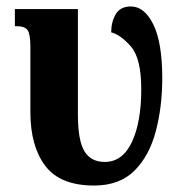

<svg xmlns="http://www.w3.org/2000/svg" viewBox="-20 -564 578 594"><path d="M271 10Q350 10 396 -36Q442 -82 462 -158Q482 -234 482 -322Q482 -432 454.5 -488Q427 -544 385 -544Q352 -544 338 -520Q324 -496 324 -464Q354 -456 385.5 -419.5Q417 -383 417 -288Q417 -186 388 -124.5Q359 -63 304 -63Q261 -63 241 -96.5Q221 -130 221 -210V-536H26V-483H31Q57 -483 65.5 -470.5Q74 -458 74 -419V-217Q74 -112 120 -51Q166 10 271 10Z"/></svg>

Font: Noto Serif ExtraCondensed Extra
Style: Regular
Weight: 800
Width: 3
Designer: Monotype Design Team
Foundry: Monotype Imaging Inc.
Version: Version 1.002